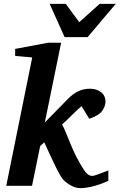

<svg xmlns="http://www.w3.org/2000/svg" viewBox="-20 -957 616 989"><path d="M538.1 -25.9Q521.5 -17.6 496.3 -8.5Q471.2 0.5 444.1 6.3Q417 12.2 394 12.2Q367.2 12.2 338.6 -5.4Q310.1 -22.9 296.9 -43Q285.6 -60.1 269.5 -92.5Q253.4 -125 236.8 -161.1Q220.2 -197.3 208 -224.1L187 -205.1L145 0H12.2L146 -661.1L58.1 -668.9V-705.1L227.1 -736.8H294.9L210.9 -326.2L330.6 -448.2Q356.4 -474.1 383.3 -487.1Q410.2 -500 442.9 -500Q476.6 -500 500 -482.4Q523.4 -464.8 523.4 -433.1Q523.4 -410.6 506.8 -386.5Q490.2 -362.3 439.9 -345.2L399.9 -410.2Q376 -389.6 347.4 -361.1Q318.8 -332.5 299.8 -315.9Q309.1 -299.3 320.6 -271Q332 -242.7 345.2 -210.9Q358.4 -179.2 372.1 -151.9Q392.1 -113.3 412.1 -82Q432.1 -50.8 456.1 -50.8Q468.3 -50.8 538.1 -79.1ZM576.2 -937 431.2 -765.6H313L235.8 -937H318.8L388.2 -842.8L493.2 -937Z"/></svg>

Font: Charis
Style: Bold Italic
Weight: 700
Italic angle: -11°
Designer: Walt Agee, Miriam Martin, Annie Olsen, Victor Gaultney, Lorna Priest, Alan Ward, Bob Hallissy, Martin Hosken, Sharon Cor
Foundry: SIL Global
Version: Version 7.000